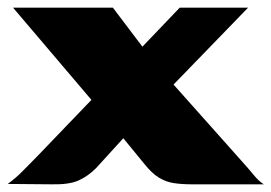

<svg xmlns="http://www.w3.org/2000/svg" viewBox="-30 -480 707 500"><path d="M470 0Q444 0 423.5 -3Q403 -6 384.5 -17Q366 -28 346 -53L242 -180L4 -460H264L379 -308L599 -61Q618 -40 631 -24Q644 -8 657 0ZM105 0 -10 -1Q10 -15 30.5 -36Q51 -57 67 -73L262 -276L438 -460H616L364 -200L220 -42Q199 -21 174.5 -10Q150 1 105 0Z"/></svg>

Font: Genos Thin ExtraBold
Style: Regular
Weight: 800
Version: Version 1.010